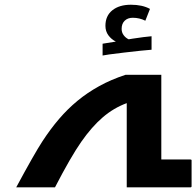

<svg xmlns="http://www.w3.org/2000/svg" viewBox="-20 -807 845 827"><path d="M799.8 -120.1Q805.2 -120.1 805.2 -116.2V-4.9Q805.2 0 799.8 0H525.9V-362.8Q469.2 -341.8 422.4 -301.5Q375.5 -261.2 330.1 -196.3Q284.7 -131.3 216.8 0H49.8Q127.9 -145 162.8 -198.5Q197.8 -252 234.4 -294.7Q271 -337.4 313.5 -372.6Q356 -407.7 407.2 -436Q458.5 -464.4 521 -484.9H674.8V-120.1ZM421.9 -618.7 479 -627.9Q459.5 -637.7 446.8 -655Q434.1 -672.4 434.1 -695.8Q434.1 -738.8 463.9 -762.7Q493.7 -786.6 543.9 -786.6Q593.3 -786.6 626 -768.6L606 -717.8Q580.6 -730.5 551.8 -730.5Q530.3 -730.5 517.1 -717.8Q503.9 -705.1 503.9 -682.6Q503.9 -667 512.7 -655.3Q521.5 -643.6 534.2 -637.7L551.8 -640.6Q602.5 -648.4 632.8 -650.9V-592.8Q597.2 -590.3 514.9 -580.6Q432.6 -570.8 421.9 -567.9Z"/></svg>

Font: Noto Sans Kufi Arabic
Style: Bold
Weight: 700
Designer: Monotype Design team
Foundry: Monotype Imaging Inc.
Version: Version 1.02